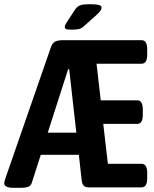

<svg xmlns="http://www.w3.org/2000/svg" viewBox="-23 -891 733 913"><path d="M40 2Q-3 2 -3 -20Q-3 -23 -2 -27Q-1 -31 2 -41L220 -669Q226 -686 239 -693Q252 -700 276 -700H650Q677 -700 677 -657V-631Q677 -588 650 -588H436L456 -414H630Q656 -414 656 -371V-345Q656 -302 630 -302H468L490 -112H650Q677 -112 677 -69V-43Q677 0 650 0H400Q382 0 374.5 -8.5Q367 -17 365 -37L352 -155H171L128 -21Q123 -7 110.5 -2.5Q98 2 81 2ZM301 -562 204 -260H340L306 -562ZM318 -750Q297 -750 291 -753Q285 -756 285 -762Q285 -771 295 -786L333 -844Q344 -861 359 -866Q374 -871 402 -871Q433 -871 446.5 -867.5Q460 -864 460 -854Q460 -848 454.5 -840Q449 -832 436 -820L378 -768Q365 -756 353 -753Q341 -750 318 -750Z"/></svg>

Font: Asap Condensed SemiBold
Style: Regular
Weight: 600
Width: 3
Designer: Pablo Cosgaya
Foundry: Omnibus-Type
Version: Version 3.001; ttfautohint (v1.8.4.7-5d5b)